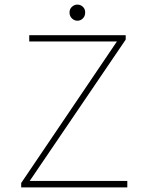

<svg xmlns="http://www.w3.org/2000/svg" viewBox="-20 -814 640 834"><path d="M72 0V-19L488 -634H107V-661H526V-642L109 -28H533V0ZM316 -724Q303 -724 292.5 -734Q282 -744 282 -760Q282 -775 292.5 -784.5Q303 -794 316 -794Q330 -794 340 -784.5Q350 -775 350 -760Q350 -744 340 -734Q330 -724 316 -724Z"/></svg>

Font: Source Code Pro ExtraLight ExtraLight
Style: Regular
Weight: 250
Monospace: yes
Version: Version 1.018;hotconv 1.0.116;makeotfexe 2.5.65601